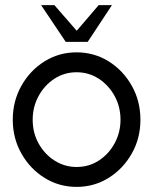

<svg xmlns="http://www.w3.org/2000/svg" viewBox="-20 -719 600 752"><path d="M280 13Q211 13 154.2 -22.5Q97.5 -58 63.8 -117.8Q30 -177.5 30 -250Q30 -323 63.8 -383Q97.5 -443 154.2 -478.5Q211 -514 280 -514Q349 -514 405.8 -478.5Q462.5 -443 496.2 -383Q530 -323 530 -250Q530 -177.5 496.2 -117.8Q462.5 -58 405.8 -22.5Q349 13 280 13ZM280 -65Q328.5 -65 367.5 -90.5Q406.5 -116 429.2 -158.2Q452 -200.5 452 -250Q452 -300.5 429 -342.8Q406 -385 367 -410.5Q328 -436 280 -436Q231.5 -436 192.5 -410.2Q153.5 -384.5 130.8 -342.2Q108 -300 108 -250Q108 -198.5 131.5 -156.5Q155 -114.5 194.2 -89.8Q233.5 -65 280 -65ZM237.5 -555 141 -699H193L280.5 -598.5L366.5 -699H418.5L323.5 -555Z"/></svg>

Font: Urbanist
Style: Regular
Weight: 400
Designer: Corey Hu
Foundry: Corey Hu
Version: Version 1.330; ttfautohint (v1.8.4.7-5d5b)